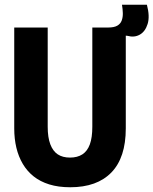

<svg xmlns="http://www.w3.org/2000/svg" viewBox="-20 -776 646 809"><path d="M276 13Q226 13 187.5 1Q149 -11 121.5 -33Q94 -55 76 -85.5Q58 -116 49 -153.5Q40 -191 40 -235V-660H181V-242Q181 -197 192 -168Q203 -139 223.5 -125.5Q244 -112 275 -112Q306 -112 327 -125.5Q348 -139 358.5 -167.5Q369 -196 369 -242V-660H510V-235Q510 -112 449.5 -49.5Q389 13 276 13ZM517 -625 433 -634 435 -660Q461 -660 474.5 -668Q488 -676 493 -690Q498 -704 497.5 -721Q497 -738 494 -756H599Q612 -707 602 -675Q592 -643 569 -630Q546 -617 517 -625Z"/></svg>

Font: Bricolage Grotesque 72pt SemiCondensed
Style: Bold
Weight: 700
Width: 4
Designer: Mathieu Triay
Foundry: Atelier Triay
Version: Version 1.001;gftools[0.9.33.dev8+g029e19f]